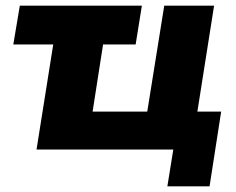

<svg xmlns="http://www.w3.org/2000/svg" viewBox="-20 -528 834 678"><path d="M571 130 592 0H109L168 -371H27L50 -508H481L459 -371H344L307 -134H500L560 -508H736L677 -134H761L720 130Z"/></svg>

Font: Winston ExtraBold
Style: Italic
Weight: 800
Italic angle: -9°
Designer: Original fonts by Vernon Adams / Changes by Cristiano Sobral
Foundry: Original fonts by Vernon Adams / Changes by Cristiano Sobral
Version: Version 2.503;July 17, 2020;FontCreator 13.0.0.2655 64-bit